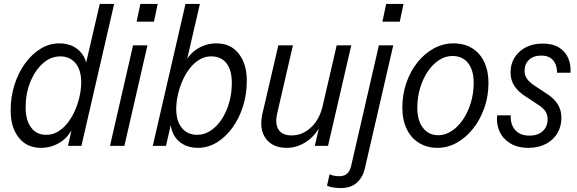

<svg xmlns="http://www.w3.org/2000/svg" viewBox="-20 -740 2926 974"><path d="M325 0 347 -98 349 -91Q325 -42 282 -16Q239 10 188 10Q116 10 75 -42Q34 -94 34 -180Q34 -249 53.5 -310Q73 -371 107 -418Q141 -465 185.5 -492.5Q230 -520 281 -520Q324 -520 355.5 -502.5Q387 -485 405 -453.5Q423 -422 421 -379L406 -375L486 -720H559L393 0ZM214 -56Q248 -56 276 -73.5Q304 -91 325.5 -119.5Q347 -148 362 -183.5Q377 -219 384.5 -255Q392 -291 392 -322Q392 -385 363 -419.5Q334 -454 286 -454Q237 -454 197 -418Q157 -382 133.5 -323.5Q110 -265 110 -195Q110 -131 137.5 -93.5Q165 -56 214 -56Z M538 0 655 -510H728L611 0ZM673 -630 692 -720H780L761 -630Z M984 10Q942 10 910 -7.5Q878 -25 861 -57Q844 -89 845 -131L853 -135L822 0H755L921 -720H994L923 -413L916 -419Q941 -468 984 -494Q1027 -520 1078 -520Q1150 -520 1191 -468Q1232 -416 1232 -330Q1232 -261 1212.5 -200Q1193 -139 1159 -92Q1125 -45 1080 -17.5Q1035 10 984 10ZM980 -56Q1017 -56 1049 -77.5Q1081 -99 1105 -135.5Q1129 -172 1142.5 -219.5Q1156 -267 1156 -319Q1156 -384 1129 -419Q1102 -454 1051 -454Q1018 -454 990 -436.5Q962 -419 940.5 -390.5Q919 -362 904 -326.5Q889 -291 881.5 -255Q874 -219 874 -188Q874 -125 903 -90.5Q932 -56 980 -56Z M1435 10Q1363 10 1328.5 -37Q1294 -84 1311 -162L1392 -510H1466L1386 -164Q1374 -111 1393.5 -82Q1413 -53 1459 -53Q1514 -53 1557.5 -93.5Q1601 -134 1617 -203L1605 -101Q1575 -47 1530 -18.5Q1485 10 1435 10ZM1577 0 1602 -108H1595L1688 -510H1762L1644 0Z M1705 214Q1694 214 1673.5 211.5Q1653 209 1639 202L1652 144Q1659 148 1672.5 151Q1686 154 1701 154Q1726 154 1740.5 141Q1755 128 1761 103L1902 -510H1975L1831 114Q1820 161 1789 188Q1758 215 1705 214ZM1920 -630 1939 -720H2027L2008 -630Z M2199 10Q2146 10 2105.5 -15Q2065 -40 2043 -86Q2021 -132 2021 -195Q2021 -261 2041.5 -320Q2062 -379 2098 -424Q2134 -469 2181 -494.5Q2228 -520 2280 -520Q2335 -520 2375 -495.5Q2415 -471 2436.5 -425.5Q2458 -380 2458 -319Q2458 -252 2437 -192.5Q2416 -133 2380 -87.5Q2344 -42 2297.5 -16Q2251 10 2199 10ZM2204 -54Q2239 -54 2271.5 -75.5Q2304 -97 2329 -134Q2354 -171 2368.5 -219Q2383 -267 2383 -320Q2383 -384 2354.5 -420Q2326 -456 2275 -456Q2239 -456 2207 -435Q2175 -414 2150.5 -378Q2126 -342 2111.5 -294.5Q2097 -247 2097 -193Q2097 -128 2126 -91Q2155 -54 2204 -54Z M2660 10Q2605 10 2567.5 -13.5Q2530 -37 2513.5 -74.5Q2497 -112 2502 -155H2571Q2569 -128 2578.5 -104.5Q2588 -81 2609.5 -66.5Q2631 -52 2665 -52Q2709 -52 2733.5 -75Q2758 -98 2758 -135Q2758 -159 2746 -176.5Q2734 -194 2708 -210L2649 -249Q2610 -273 2590 -303Q2570 -333 2570 -373Q2570 -416 2591 -449Q2612 -482 2648.5 -500.5Q2685 -519 2733 -519Q2784 -519 2816.5 -498.5Q2849 -478 2863 -444Q2877 -410 2874 -371H2806Q2806 -393 2798.5 -413Q2791 -433 2773.5 -445.5Q2756 -458 2725 -458Q2686 -458 2663.5 -436.5Q2641 -415 2641 -380Q2641 -359 2653 -341Q2665 -323 2691 -306L2750 -267Q2789 -243 2808.5 -212.5Q2828 -182 2828 -143Q2828 -98 2807 -63.5Q2786 -29 2748.5 -9.5Q2711 10 2660 10Z"/></svg>

Font: Instrument Sans SemiCondensed
Style: Italic
Weight: 400
Width: 4
Italic angle: -13°
Designer: Rodrigo Fuenzalida
Foundry: fragTYPE
Version: Version 1.000;gftools[0.9.28]